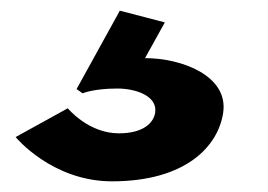

<svg xmlns="http://www.w3.org/2000/svg" viewBox="-20 -46 502 360"><path d="M289.1 -4 204.7 -26 123.6 121 134.9 129C134.9 129 155 120 200 120C235 120 275.4 134 271 165C268.2 184 249.1 204 202.9 204C145.4 204 107.1 157 107.1 157L9.3 211C9.3 211 77.4 294 189.9 294C328.6 294 389.4 228 398.5 165C408.4 96 320.7 63 251.9 63Z"/></svg>

Font: Blink
Style: WideObl
Weight: 400
Designer: Mew Too
Foundry: Cannot Into Space Fonts
Version: Version 001.000